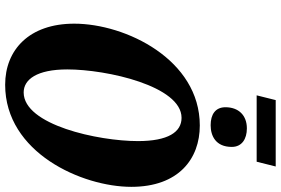

<svg xmlns="http://www.w3.org/2000/svg" viewBox="-188 -864 1063 726"><g transform="rotate(90 343.0 -500.5)"><path d="M340 -940H591L609 -1012H358ZM453 -766C493 -766 535 -785 535 -846C535 -884 505 -903 465 -903C415 -903 385 -871 385 -822C385 -784 412 -766 453 -766ZM300 11C557 11 686 -280 686 -466C686 -645 580 -725 454 -725C205 -725 69 -445 69 -250C69 -80 168 11 300 11ZM329 -59C280 -59 242 -109 242 -224C242 -374 305 -656 425 -656C479 -656 513 -605 513 -491C513 -341 452 -59 329 -59Z"/></g></svg>

Font: Noto Serif ExtraCondensed Black
Style: Italic
Weight: 900
Width: 2
Italic angle: -12°
Designer: Monotype Design Team
Foundry: Monotype Imaging Inc.
Version: Version 2.014